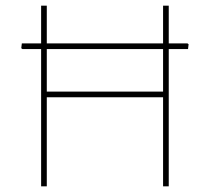

<svg xmlns="http://www.w3.org/2000/svg" viewBox="-20 -657 740 677"><path d="M145 -637V-504H555V-637H575V-504H641L645 -501L643 -484H575V0H555V-314H145V0H125V-484H59L55 -487L57 -504H125V-637ZM145 -334H555V-484H145Z"/></svg>

Font: Alegreya Sans SC Thin
Style: Regular
Weight: 100
Designer: Juan Pablo del Peral
Foundry: Huerta Tipografica
Version: Version 2.007